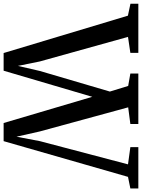

<svg xmlns="http://www.w3.org/2000/svg" viewBox="98 -901 783 1059"><g transform="rotate(90 489.5 -371.5)"><path d="M-19.5 -699.5V-743H251.5V-699L163.5 -686L299 -199.5L323.5 -79L351.5 -200L465 -586L434 -687L365.5 -699V-743H644V-699L552 -687L685 -199.5L714 -71L738.5 -200L866.5 -686L771.5 -699V-743H999.5V-699L935.5 -686L738.5 0H638.5L494 -489L350 0H252.5L46.5 -685.5Z"/></g></svg>

Font: Merriweather 48pt Medium
Style: Regular
Weight: 500
Version: Version 2.100